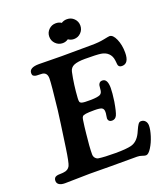

<svg xmlns="http://www.w3.org/2000/svg" viewBox="-162 -1008 973 1132"><g transform="rotate(-20 324.0 -442.0)"><path d="M322.3 -898.9Q342.8 -898.9 357.4 -888.7Q372.1 -898.9 392.6 -898.9Q418.5 -898.9 436.5 -880.9Q454.6 -862.8 454.6 -836.9Q454.6 -811 436.5 -792.7Q418.5 -774.4 392.6 -774.4Q373.5 -774.4 357.4 -785.6Q341.3 -774.4 322.3 -774.4Q296.4 -774.4 278.1 -792.7Q259.8 -811 259.8 -836.9Q259.8 -862.8 278.1 -880.9Q296.4 -898.9 322.3 -898.9ZM207 3.4Q185.5 3.4 129.2 4.9Q72.8 6.3 51.8 6.3Q28.8 6.3 15.9 -2Q2.9 -10.3 2.9 -26.4Q2.9 -47.9 22.5 -52.7Q29.8 -54.7 44.9 -54.9Q60.1 -55.2 66.9 -56.6Q93.8 -59.1 105.5 -81.1Q114.7 -99.6 127.4 -187.5Q152.8 -363.3 158.7 -412.6Q176.8 -573.2 176.8 -606Q176.8 -642.1 147 -646.5Q140.6 -647.5 125.5 -647.5Q110.4 -647.5 105.5 -648.9Q95.7 -650.9 90.8 -655.8Q85.9 -660.6 85.9 -671.4Q85.9 -706.5 147.9 -706.5Q163.1 -706.5 213.1 -705.6Q263.2 -704.6 290.5 -704.6Q321.8 -704.6 387 -705.1Q452.1 -705.6 478 -705.6Q522.5 -705.6 555.7 -712.4Q588.9 -719.2 594.2 -719.2Q615.7 -719.2 632.1 -682.1Q648.4 -645 648.4 -596.7Q648.4 -528.3 604.5 -528.3Q585.9 -528.3 581.5 -542.5Q580.6 -545.9 580.1 -550.3Q579.6 -554.7 579.1 -561.8Q578.6 -568.8 577.6 -574.2Q574.2 -601.1 556.9 -617.9Q539.6 -634.8 511.2 -638.7Q483.9 -642.6 413.1 -642.6Q366.7 -642.6 343.3 -632.6Q319.8 -622.6 314.5 -596.7Q298.8 -522.9 293.5 -439.5Q292.5 -423.8 294.7 -417Q296.9 -410.2 305.2 -407.2Q318.4 -402.3 364.3 -403.3Q405.8 -404.3 420.9 -411.6Q436 -418.9 437 -444.3Q438 -459.5 439.5 -467Q440.9 -474.6 447 -481.2Q453.1 -487.8 464.8 -487.8Q497.1 -487.8 497.1 -429.7Q497.1 -399.9 489.3 -346.2Q479 -285.2 469.5 -265.4Q460 -245.6 438.5 -245.6Q428.2 -245.6 421.6 -251.7Q415 -257.8 414.6 -267.6Q414.6 -272.9 417.2 -286.6Q419.9 -300.3 419.4 -308.1Q419.4 -327.1 407.2 -333.3Q395 -339.4 362.3 -339.4Q323.7 -339.4 307.6 -336.9Q291.5 -334.5 286.4 -328.9Q281.2 -323.2 279.3 -309.1Q272.9 -267.1 269 -226.6Q259.8 -145.5 259.8 -99.6Q259.8 -85 268.3 -75.4Q276.9 -65.9 287.1 -64.5Q322.3 -59.1 393.1 -59.1Q460.9 -59.1 492.7 -67.4Q531.2 -77.6 554.2 -124.5Q557.1 -130.9 562.7 -143.1Q568.4 -155.3 571 -160.4Q573.7 -165.5 578.1 -172.4Q582.5 -179.2 586.9 -181.9Q591.3 -184.6 597.2 -184.6Q613.3 -184.6 623.3 -173.3Q633.3 -162.1 633.3 -144Q633.3 -119.1 621.6 -81.5Q609.9 -43.9 591.3 -14.4Q572.8 15.1 557.1 15.1Q549.3 15.1 534.7 9.8Q520 4.4 504.4 4.4H337.4Q315.4 4.4 271.7 3.9Q228 3.4 207 3.4Z"/></g></svg>

Font: Cooper* SemiBold
Style: Italic
Weight: 600
Italic angle: -7°
Designer: Owen Earl
Foundry: indestructible type*
Version: Version 0.001